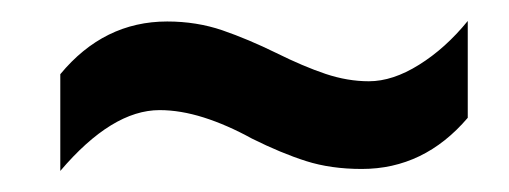

<svg xmlns="http://www.w3.org/2000/svg" viewBox="-20 -445 490 185"><path d="M222.7 -311.5Q198.7 -324.7 176.3 -331.8Q153.8 -338.9 133.8 -338.9Q87.9 -338.9 38.1 -280.3V-373.5Q80.1 -424.3 141.1 -424.3Q169.4 -424.3 194.3 -415.8Q219.2 -407.2 246.1 -394Q272.5 -380.9 293.7 -373.8Q314.9 -366.7 335.4 -366.7Q358.4 -366.7 383.8 -382.6Q409.2 -398.4 430.7 -424.8V-331.5Q388.7 -282.2 328.6 -282.2Q298.8 -282.2 274.9 -289.8Q251 -297.4 222.7 -311.5Z"/></svg>

Font: Open Sans Condensed SemiBold
Style: Italic
Weight: 600
Width: 3
Italic angle: -12°
Designer: Monotype Design Team
Foundry: Monotype Imaging Inc.
Version: Version 3.000; ttfautohint (v1.8.4)